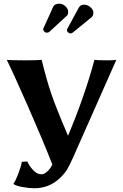

<svg xmlns="http://www.w3.org/2000/svg" viewBox="-20 -968 660 1028"><path d="M260.3 -87.4Q207.5 -221.7 128.9 -400.4Q50.3 -579.1 16.1 -647.9Q33.2 -645 116.2 -645Q186 -645 203.1 -647.9Q228 -544.9 253.9 -468Q279.8 -391.1 344.2 -241.2Q434.1 -455.1 485.8 -647.9Q498 -645 558.1 -645Q591.3 -645 603 -647.9L374 -130.9Q353 -83 338.6 -59.6Q324.2 -36.1 299.3 -13.2Q242.7 39.6 164.1 40Q136.7 40 100.6 33.4Q64.5 26.9 53.2 17.6L52.7 14.2Q63 1.5 78.4 -39.1Q93.8 -79.6 96.7 -101.6L126.5 -103.5Q134.8 -82 156.5 -58.3Q178.2 -34.7 201.2 -34.7Q217.3 -34.7 234.4 -51Q251.5 -67.4 260.3 -87.4ZM368.2 -792.5Q364.3 -789.1 357.9 -789.1Q349.6 -789.1 342.8 -796.6Q335.9 -804.2 339.4 -812L402.8 -928.7Q411.6 -943.4 430.2 -942.9Q447.8 -942.9 460.9 -932.1Q480 -917.5 480 -899.9Q480 -884.8 471.2 -876.5ZM296.9 -948.2Q315.9 -948.2 330.6 -934.1Q345.2 -919.9 345.2 -904.8Q345.2 -888.7 336.4 -882.3L241.7 -795.4Q233.9 -793 231 -793Q220.7 -793 215.1 -801.5Q209.5 -810.1 212.4 -815.9L265.6 -933.6Q274.4 -948.2 296.9 -948.2Z"/></svg>

Font: Linux Biolinum
Style: Bold
Weight: 700
Designer: Philipp H. Poll
Foundry: Philipp H. Poll
Version: Version 1.3.2 ; ttfautohint (v0.9)